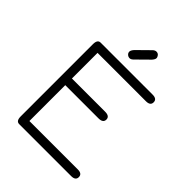

<svg xmlns="http://www.w3.org/2000/svg" viewBox="-226 -918 1035 1035"><g transform="rotate(45 292.0 -400.0)"><path d="M366.2 -752 297.9 -684.6Q286.1 -671.9 275.4 -671.9Q264.6 -671.9 256.8 -679.2Q249 -686.5 249 -696.3Q249 -706.1 261.7 -720.7L329.1 -787.1Q340.8 -799.8 352.5 -799.8Q364.3 -799.8 371.1 -791.5Q377.9 -783.2 377.9 -774.4Q377.9 -765.6 366.2 -752ZM132.8 -324.2V-50.8H502Q535.2 -50.8 535.2 -25.4Q535.2 0 502 0H105.5Q82 0 82 -35.2V-585.9Q82 -621.1 105.5 -621.1H502Q535.2 -621.1 535.2 -595.7Q535.2 -570.3 502 -570.3H132.8V-375H385.7Q420.9 -375 420.9 -349.6Q420.9 -324.2 385.7 -324.2Z"/></g></svg>

Font: Jura
Style: Book
Weight: 400
Version: Version 2.5